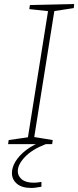

<svg xmlns="http://www.w3.org/2000/svg" viewBox="-20 -713 387 950"><path d="M345 -673 241 -657 250 -666 148 -26 143 -36 241 -20 238 0H20L23 -20L127 -35L117 -26L219 -666L225 -657L125 -668L128 -688L347 -693ZM135 217Q88 217 63.5 196Q39 175 39 143Q39 115 57 85.5Q75 56 110 29Q145 2 197 -16L207 0Q139 26 103.5 63.5Q68 101 68 134Q68 158 88 174.5Q108 191 147 191Q155 191 165 190Q175 189 185 187V211Q171 213 159 215Q147 217 135 217Z"/></svg>

Font: Bitter Thin ExtraLight
Style: Italic
Weight: 250
Italic angle: -9°
Version: Version 2.002